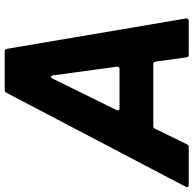

<svg xmlns="http://www.w3.org/2000/svg" viewBox="-64 -780 803 796"><g transform="rotate(-90 337.0 -381.5)"><path d="M-32 0Q-37 0 -39.5 -3.5Q-42 -7 -39 -12L351 -756Q354 -763 363 -763H522Q532 -763 533 -754L659 -11V-9Q659 -5 656.5 -2.5Q654 0 650 0H508Q499 0 498 -9L480 -138Q479 -147 470 -147H214Q205 -147 202 -140L137 -7Q134 0 126 0ZM449 -287Q454 -287 457 -290Q460 -293 459 -298L423 -563Q421 -571 416 -571Q413 -571 410 -565L279 -299Q278 -297 278 -294Q278 -287 286 -287Z"/></g></svg>

Font: Open Sauce Two ExtraBold Italic
Style: Regular
Weight: 800
Italic angle: -10°
Designer: Alfredo Marco Pradil
Foundry: Creative Sauce Fz LLC
Version: Version 1.477